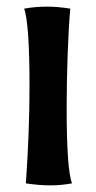

<svg xmlns="http://www.w3.org/2000/svg" viewBox="-20 -553 289 579"><path d="M58 0Q69 -154 69 -295Q69 -479 53 -527Q86 -533 123 -533Q153 -533 192 -527Q187 -475 184 -388.5Q181 -302 181 -227Q181 -44 197 0Q164 6 131 6Q99 6 58 0Z"/></svg>

Font: Mirza SemiBold
Style: Regular
Weight: 600
Designer: Arabic design by Kourosh Beigpour, Latin design by Eduardo Tunni, engineering by Lasse Fister
Version: Version 1.0010g